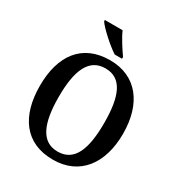

<svg xmlns="http://www.w3.org/2000/svg" viewBox="-214 -1075 1147 1229"><g transform="rotate(30 359.0 -460.5)"><path d="M366 -771H420V-784C393 -822 351 -886 332 -931H201V-921C224 -886 310 -807 366 -771ZM359 10C556 10 666 -137 666 -358C666 -580 556 -725 360 -725C152 -725 51 -580 51 -359C51 -137 152 10 359 10ZM359 -50C238 -50 191 -164 191 -358C191 -552 238 -665 360 -665C483 -665 527 -552 527 -358C527 -164 483 -50 359 -50Z"/></g></svg>

Font: Noto Serif Khmer SemiCondensed SemiBold
Style: Regular
Weight: 600
Width: 4
Designer: Danh Hong and the Monotype Design Team
Foundry: Monotype Imaging Inc.
Version: Version 2.004